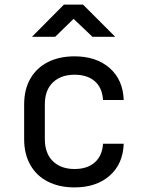

<svg xmlns="http://www.w3.org/2000/svg" viewBox="-20 -805 640 835"><path d="M304 10Q238 10 188.5 -15Q139 -40 112 -87.5Q85 -135 85 -200V-350Q85 -416 112 -463Q139 -510 188.5 -535Q238 -560 304 -560Q399 -560 457 -509Q515 -458 518 -370H428Q425 -423 392.5 -451.5Q360 -480 304 -480Q245 -480 210 -446.5Q175 -413 175 -351V-200Q175 -138 210 -104Q245 -70 304 -70Q360 -70 392.5 -99Q425 -128 428 -180H518Q515 -92 457 -41Q399 10 304 10ZM119 -645 258 -785H341L481 -645H382L300 -723L220 -645Z"/></svg>

Font: JetBrains Mono Zero
Style: Regular-Zero
Weight: 400
Designer: Philipp Nurullin, Konstantin Bulenkov
Foundry: JetBrains
Version: Version 2.211